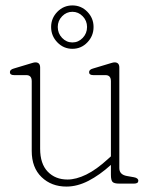

<svg xmlns="http://www.w3.org/2000/svg" viewBox="-20 -677 560 708"><path d="M97 -120V-377.5Q97 -400 77 -400H32Q16.5 -400 16.5 -411Q16.5 -420.5 31.5 -424.5L83 -440Q92 -442.5 99 -444.8Q106 -447 110.5 -447Q128 -447 128 -428V-128.5Q128 -73 156 -44Q184 -15 229 -15Q260.5 -15 298 -33.2Q335.5 -51.5 378.5 -91L389 -100.5V-377.5Q389 -400 369 -400H324Q308.5 -400 308.5 -411Q308.5 -420.5 323.5 -424.5L375 -440Q384 -442.5 391 -444.8Q398 -447 402.5 -447Q420 -447 420 -428V-57Q420 -33 448 -28L473.5 -23.5Q490 -20.5 490 -10.5Q490 0 474.5 0H419Q401 0 395 -6.2Q389 -12.5 389 -32.5V-69Q347.5 -31.5 306.2 -10.2Q265 11 225 11Q169.5 11 133.2 -24Q97 -59 97 -120ZM247 -497Q214.5 -497 191.5 -520.8Q168.5 -544.5 168.5 -577.5Q168.5 -610 191.5 -633.5Q214.5 -657 247 -657Q279.5 -657 302.2 -633.5Q325 -610 325 -577.5Q325 -544.5 302.2 -520.8Q279.5 -497 247 -497ZM247 -633.5Q225 -633.5 209 -617Q193 -600.5 193 -577.5Q193 -554 209 -537.2Q225 -520.5 247 -520.5Q269 -520.5 285 -537.2Q301 -554 301 -577.5Q301 -600.5 285 -617Q269 -633.5 247 -633.5Z"/></svg>

Font: Fraunces 72pt SuperSoft Thin
Style: Regular
Weight: 100
Version: Version 1.000;[b76b70a41]